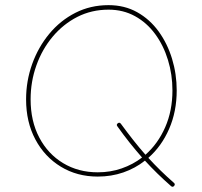

<svg xmlns="http://www.w3.org/2000/svg" viewBox="-20 -686 785 747"><path d="M360.4 1Q279.8 1 216.8 -37.4Q153.8 -75.7 117.7 -143.3Q81.5 -210.9 81.5 -299.3Q81.5 -371.1 105.2 -437Q128.9 -502.9 171.9 -554.7Q214.8 -606.4 273.4 -636.2Q332 -666 402.3 -666Q464.8 -666 513.9 -638.4Q563 -610.8 597.2 -563.7Q631.3 -516.6 649.4 -457.3Q667.5 -397.9 667.5 -334Q667.5 -252 637.9 -184.3Q608.4 -116.7 557.1 -71.8Q602.5 -22 656.7 25.4Q663.1 30.8 657.2 37.6Q651.9 43.5 645.5 38.1Q589.8 -10.7 543.9 -61Q506.3 -31.2 459.7 -15.1Q413.1 1 360.4 1ZM360.4 -15.6Q409.7 -15.6 453.4 -30.8Q497.1 -45.9 532.7 -73.2Q507.8 -101.6 484.1 -131.3Q460.4 -161.1 436.5 -194.8Q431.6 -201.2 438.5 -206.5Q444.8 -211.4 450.2 -204.6Q474.6 -171.4 498 -141.6Q521.5 -111.8 545.9 -84Q594.7 -127 622.8 -191.2Q650.9 -255.4 650.9 -334Q650.9 -396 633.5 -452.6Q616.2 -509.3 583.7 -553.5Q551.3 -597.7 505.4 -623Q459.5 -648.4 402.3 -648.4Q336.4 -648.4 281.2 -620.4Q226.1 -592.3 185.1 -543.5Q144 -494.6 121.6 -431.6Q99.1 -368.7 99.1 -299.3Q99.1 -214.8 132.8 -150.9Q166.5 -86.9 225.6 -51.3Q284.7 -15.6 360.4 -15.6Z"/></svg>

Font: Mikhak-FD Thin
Style: Regular
Weight: 100
Designer: Amin Abedi
Version: Version 3.2